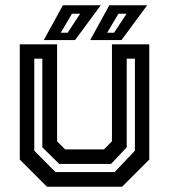

<svg xmlns="http://www.w3.org/2000/svg" viewBox="-20 -708 641 728"><path d="M158 0 55 -103V-540H196.5V-172L227 -141.5H374L404.5 -172V-540H546V-103L443 0ZM190.5 -55.5H414.5L491.5 -136.5V-485.5H460.5V-149.5L401 -86.5H204.5L140.5 -149.5V-485.5H110V-136.5ZM322 -556 394.5 -688H538L440.5 -556ZM210.5 -584H236.5L284 -656H253ZM146 -556 218.5 -688H362L264.5 -556ZM386.5 -584H412.5L460 -656H429Z"/></svg>

Font: Tourney SemiBold
Style: Regular
Weight: 600
Version: Version 1.015